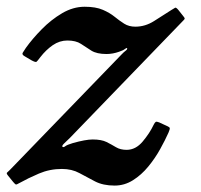

<svg xmlns="http://www.w3.org/2000/svg" viewBox="-68 -552 611 583"><path d="M10.5 -406.5Q30.5 -434.5 58.8 -463.2Q87 -492 120.5 -511.8Q154 -531.5 189 -531.5Q223 -531.5 244.2 -522.2Q265.5 -513 280.2 -501Q295 -489 309.2 -480Q323.5 -471 343 -471Q373 -471 400 -488.2Q427 -505.5 453 -522Q461 -527 463.8 -528.5Q466.5 -530 473 -522.5L486.5 -505.5Q493 -498 492.8 -495.5Q492.5 -493 485.5 -486.5L144.5 -133.5Q134 -123.5 126.8 -116.5Q119.5 -109.5 121.5 -106.5Q124.5 -103.5 130.2 -108Q136 -112.5 153 -117.5Q192 -128.5 213.5 -128.5Q240 -128.5 255.5 -120.8Q271 -113 284.2 -105Q297.5 -97 316.5 -97Q344 -97 365.2 -122.2Q386.5 -147.5 398.5 -173Q402 -180 404.8 -181.8Q407.5 -183.5 415 -180.5L441 -168.5Q447 -166 447.5 -162.8Q448 -159.5 443.5 -149Q433.5 -126.5 418.2 -99Q403 -71.5 382.2 -46.2Q361.5 -21 335.8 -4.8Q310 11.5 280 11.5Q245 11.5 220.5 -1.2Q196 -14 173 -26.5Q150 -39 120 -39Q83 -39 50.2 -25Q17.5 -11 -9.5 4Q-18 9 -20 8.2Q-22 7.5 -28 0.5L-43 -18Q-49 -25 -47 -27.5Q-45 -30 -38 -36L301 -386.5Q308 -394 313.8 -398.2Q319.5 -402.5 318 -405.5Q316.5 -407.5 311.2 -403.2Q306 -399 294 -395Q274.5 -388 255.5 -388Q226 -388 209.5 -398.2Q193 -408.5 177.8 -418.8Q162.5 -429 136.5 -429Q113 -429 92.2 -414.8Q71.5 -400.5 54.5 -378.5Q46 -367 43 -364.5Q40 -362 26.5 -369.5L8 -380.5Q-2.5 -386 1 -391.8Q4.5 -397.5 10.5 -406.5Z"/></svg>

Font: Besley* Medium
Style: Italic
Weight: 500
Italic angle: -13°
Designer: Owen Earl
Foundry: indestructible type*
Version: Version 3.000; ttfautohint (v1.8.3)